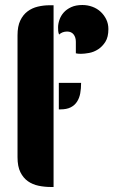

<svg xmlns="http://www.w3.org/2000/svg" viewBox="-20 -747 458 767"><path d="M194 0H184Q158 0 134 -5Q110 -10 91.5 -23Q73 -36 61.5 -59Q50 -82 50 -119V-606Q50 -642 61 -665Q72 -688 90 -701.5Q108 -715 131 -720.5Q154 -726 178 -726H194ZM215 -416H304Q304 -393 300.5 -374Q297 -355 287.5 -340.5Q278 -326 262 -318Q246 -310 221 -310H215ZM413 -631Q413 -599 401 -580Q389 -561 372 -550Q355 -539 336 -535.5Q317 -532 303 -532Q291 -532 283 -534V-580Q283 -598 274 -609.5Q265 -621 248 -621Q229 -621 216 -609Q213 -617 212.5 -623.5Q212 -630 212 -638Q212 -652 217.5 -668Q223 -684 234.5 -697Q246 -710 264.5 -718.5Q283 -727 309 -727Q330 -727 349 -720Q368 -713 382 -700Q396 -687 404.5 -669.5Q413 -652 413 -631Z"/></svg>

Font: Kenia
Style: Regular
Weight: 400
Designer: Julia Petretta
Foundry: Julia Petretta
Version: Version 1.001